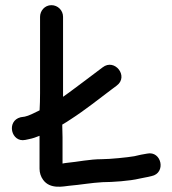

<svg xmlns="http://www.w3.org/2000/svg" viewBox="-20 -724 667 743"><path d="M135 -659V-363C135 -339.7 134.4 -318.2 133.2 -297C112.5 -286.9 91.4 -275.7 76 -272.7L62.5 -270.7C61.9 -270.7 60.7 -270.5 59.9 -270.3C3.1 -256 23.4 -170.8 78.2 -182.6L91.8 -185.5C106.6 -188.4 120.3 -193.2 133 -198.5C133 -196.8 133 -194 133 -192V-71C133 -55.7 137.9 -40.2 146.8 -28.2C173.9 9.7 225.5 -2.9 247.3 -5.1C291.5 -8.8 333.7 -16.7 376.7 -19C414.4 -19.1 483.1 -23.8 519.1 -32.7C532.1 -36 548.3 -37.7 566.1 -42.5C624.2 -54 605.4 -141.5 549.4 -129.6C533.3 -127.2 516.3 -123.6 499.8 -119.5C475.2 -115.1 405.9 -108 374 -108C326.9 -108 280.2 -97.6 239.8 -93.9C232.5 -93.3 227.6 -92.2 222 -91.1V-192C222 -205.2 221.7 -218.3 221 -235.5V-241.9C229.9 -246.9 242.7 -254.9 254.8 -263.1C308.3 -297.5 363.5 -341.6 412 -378L432 -393C479.3 -428.4 423.9 -499.7 377.2 -463.4L357.8 -448.8C344.9 -438.6 330.5 -427.8 313.2 -415.2C283.9 -393.8 254.9 -370.8 224 -349.4C224 -353.8 224 -358.4 224 -363V-659C224 -683.8 203.8 -704 179 -704C153 -704 135 -682 135 -659Z"/></svg>

Font: Just Breathe
Style: Bd
Weight: 400
Foundry: Cannot Into Space Fonts
Version: Version 0.72